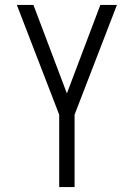

<svg xmlns="http://www.w3.org/2000/svg" viewBox="-20 -755 540 775"><path d="M219 0H281V-292L452 -735H385L250 -378L115 -735H48L219 -292Z"/></svg>

Font: Iosevka SS09 Light
Style: Regular
Weight: 300
Monospace: yes
Designer: Belleve Invis
Foundry: Belleve Invis
Version: Version 5.2.1; ttfautohint (v1.8.3)